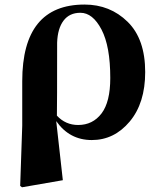

<svg xmlns="http://www.w3.org/2000/svg" viewBox="-20 -583 680 822"><path d="M224.6 -400.4Q224.6 -128.9 223.6 -87.9Q260.7 -47.9 314.5 -47.9Q377 -47.9 414.6 -97.2Q452.1 -146.5 452.1 -249Q452.1 -384.8 414.6 -456.5Q377 -528.3 324.2 -528.3Q277.3 -528.3 252 -494.6Q226.6 -460.9 224.6 -400.4ZM75.2 -44.9V-235.4Q75.2 -563.5 341.8 -563.5Q451.2 -563.5 526.4 -489.7Q601.6 -416 601.6 -274.4Q601.6 -141.6 535.2 -62.5Q468.8 16.6 373 16.6Q277.3 16.6 220.7 -64.5L249 188.5L74.2 218.8L66.4 212.9Z"/></svg>

Font: Bpmf Zihi Serif Heavy
Style: Heavy
Weight: 900
Foundry: But Ko
Version: Version 1.320